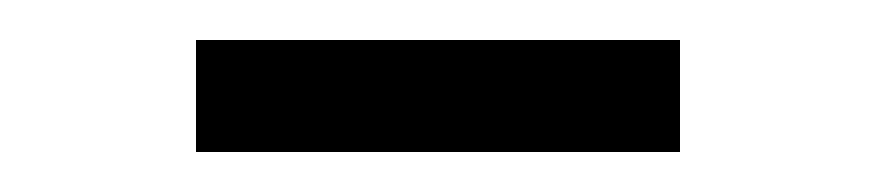

<svg xmlns="http://www.w3.org/2000/svg" viewBox="-20 -321 438 96"><path d="M78 -245V-301H320V-245Z"/></svg>

Font: TikTok Sans 24pt Light
Style: Regular
Weight: 300
Version: Version 4.000